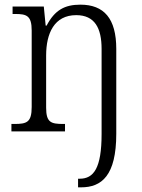

<svg xmlns="http://www.w3.org/2000/svg" viewBox="-20 -564 611 824"><path d="M315 240H328C416 240 479 190 479 10V-354C479 -485 426 -544 325 -544C258 -544 215 -521 180 -454H176L168 -536H34V-504H45C94 -504 116 -497 116 -433V-105C116 -39 95 -32 42 -32H29V0H259V-32H252C199 -32 178 -38 178 -102V-326C178 -421 213 -499 307 -499C387 -499 416 -443 416 -354V11C416 158 382 203 322 203H315Z"/></svg>

Font: Noto Serif Myanmar SemiCondensed Light
Style: Regular
Weight: 300
Width: 4
Designer: Ben Mitchell and the Monotype Design Team
Foundry: Monotype Imaging Inc.
Version: Version 2.106